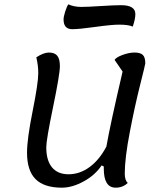

<svg xmlns="http://www.w3.org/2000/svg" viewBox="-20 -843 777 888"><path d="M314 -708Q274 -708 274 -753Q274 -766 281.5 -789.5Q289 -813 296 -823Q322 -811 356 -811Q384 -811 445.5 -815Q507 -819 540 -819Q606 -819 606 -778Q606 -755 594 -720Q574 -729 531 -729Q496 -729 421 -718.5Q346 -708 314 -708ZM266 25Q184 25 144.5 -14.5Q105 -54 105 -137Q105 -200 131 -329.5Q157 -459 157 -505Q157 -540 148 -578Q182 -600 206 -600Q233 -600 245 -585Q257 -570 257 -537Q257 -500 225.5 -348Q194 -196 194 -162Q194 -101 220.5 -69Q247 -37 297 -37Q349 -37 394.5 -70.5Q440 -104 472 -165Q490 -268 547 -512L510 -566Q517 -578 547 -589Q577 -600 602 -600Q629 -600 640.5 -589Q652 -578 652 -550Q652 -545 628 -450Q604 -355 580.5 -233Q557 -111 557 -40Q557 -9 571 3Q548 25 515 25Q460 25 460 -63V-73L450 -78Q420 -33 367 -4Q314 25 266 25Z"/></svg>

Font: Lemonada Light
Style: Regular
Weight: 300
Designer: Mohamed Gaber (Arabic), Eduardo Tunni (Latin)
Foundry: Kief Type Foundry
Version: Version 4.004